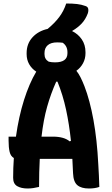

<svg xmlns="http://www.w3.org/2000/svg" viewBox="-20 -1067 640 1096"><path d="M203 0Q187 4 170.5 6.5Q154 9 138 9Q101 9 78 -4.5Q55 -18 55 -52Q55 -109 59 -165Q41 -175 35 -200Q29 -225 29 -264V-287H71Q87 -401 117 -496Q147 -591 187 -658Q161 -675 146.5 -700.5Q132 -726 132 -758V-764Q132 -817 165 -853.5Q198 -890 252 -902Q292 -935 318 -969.5Q344 -1004 358 -1047Q395 -1047 420 -1044Q445 -1041 467 -1033Q481 -1029 483.5 -1017Q486 -1005 481 -990Q468 -956 446.5 -933Q425 -910 393 -891L391 -890Q426 -873 447 -842Q468 -811 468 -769V-763Q468 -732 454 -706Q440 -680 416 -663Q429 -647 440 -625Q451 -603 462 -575Q493 -495 513.5 -382Q534 -269 541 -130Q543 -99 544.5 -66.5Q546 -34 547 0Q522 9 488 9Q444 9 421.5 -10Q399 -29 397 -78Q395 -121 393 -160H207Q203 -88 203 0ZM306 -825Q271 -825 252.5 -809Q234 -793 234 -764V-758Q234 -729 258 -715Q274 -711 294 -711Q365 -711 365 -763V-769Q365 -804 338 -823Q331 -824 322.5 -824.5Q314 -825 306 -825ZM283 -287Q313 -287 337 -280.5Q361 -274 378 -260L385 -263Q375 -358 357 -441.5Q339 -525 308 -601H301Q270 -532 249 -457.5Q228 -383 217 -287Z"/></svg>

Font: Recursive Mn Csl St
Style: Bold
Weight: 700
Monospace: yes
Version: Version 1.079;hotconv 1.0.112;makeotfexe 2.5.65598; ttfautoh